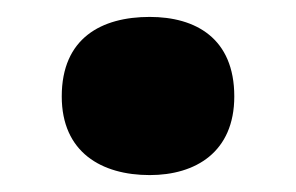

<svg xmlns="http://www.w3.org/2000/svg" viewBox="-20 -261 350 227"><path d="M157 -54C211 -54 257 -81 257 -147C257 -216 211 -241 157 -241C100 -241 53 -216 53 -147C53 -81 100 -54 157 -54Z"/></svg>

Font: Noto Sans Malayalam UI Black
Style: Regular
Weight: 900
Designer: Jelle Bosma - Monotype Design Team
Foundry: Monotype Imaging Inc.
Version: Version 2.104